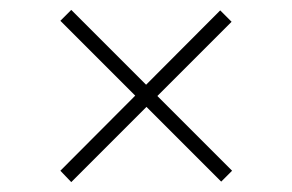

<svg xmlns="http://www.w3.org/2000/svg" viewBox="-20 -423 590 388"><path d="M427 -56 102 -381 124 -403 449 -78ZM124 -55 102 -78 425 -402 448 -379Z"/></svg>

Font: Ysabeau ExtraLight
Style: Italic
Weight: 250
Italic angle: -12°
Version: Version 2.000;gftools[0.9.27.dev2+g8671c4b]